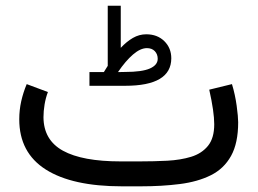

<svg xmlns="http://www.w3.org/2000/svg" viewBox="-20 -657 908 677"><path d="M346.2 -402.8Q350.1 -408.7 353.5 -414.6Q356.9 -420.4 359.9 -424.8V-636.7H405.8V-488.3Q426.3 -510.3 448.5 -523.2Q470.7 -536.1 495.6 -536.1Q534.7 -536.1 559.3 -512Q584 -487.8 584 -451.2Q583.5 -354.5 421.4 -354.5H295.4V-402.8ZM420.9 -403.3Q481 -403.3 508.5 -415.5Q536.1 -427.7 536.1 -449.7Q536.1 -465.8 525.9 -476.6Q515.6 -487.3 498 -487.3Q475.1 -487.3 449 -464.8Q422.9 -442.4 396 -402.8ZM476.1 0H410.2Q234.9 0 141.4 -59.3Q47.9 -118.7 47.9 -236.3Q47.9 -269 54.9 -300.3Q62 -331.5 74.2 -360.4L148.9 -332.5Q141.1 -312 137.2 -288.6Q133.3 -265.1 133.3 -243.7Q133.8 -163.1 202.1 -125.5Q270.5 -87.9 405.3 -87.9H472.7Q522.9 -87.9 569.8 -90.3Q616.7 -92.8 654.1 -104.2Q691.4 -115.7 713.4 -142.8Q735.4 -169.9 735.4 -218.8Q735.4 -262.7 717.8 -340.8L797.9 -360.4Q809.1 -323.7 814.5 -284.2Q819.8 -244.6 819.8 -226.1Q819.8 -152.3 794.7 -107.2Q769.5 -62 723.4 -39.1Q677.2 -16.1 614.3 -8.1Q551.3 0 476.1 0Z"/></svg>

Font: Vazir FD-WOL
Style: Regular-FD-WOL
Weight: 400
Designer: Saber Rastikerdar
Foundry: Saber Rastikerdar
Version: Version 30.1.0